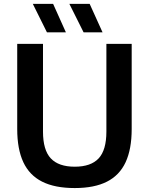

<svg xmlns="http://www.w3.org/2000/svg" viewBox="-20 -968 774 998"><path d="M368.5 9.5Q265 9.5 199 -23.8Q133 -57 101.2 -125Q69.5 -193 69.5 -297V-740H203.5V-284Q203.5 -188 244 -144.8Q284.5 -101.5 368.5 -101.5Q452.5 -101.5 492.8 -144.8Q533 -188 533 -284V-740H664.5V-297Q664.5 -193 633 -125Q601.5 -57 536 -23.8Q470.5 9.5 368.5 9.5ZM414.5 -800 340.5 -948H446L513 -800ZM224 -800 150.5 -948H256L322.5 -800Z"/></svg>

Font: Encode Sans Condensed Thin SemiBold
Style: Regular
Weight: 600
Version: Version 3.002